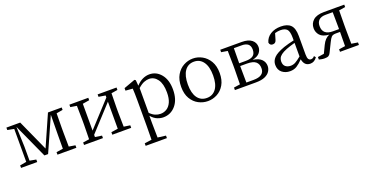

<svg xmlns="http://www.w3.org/2000/svg" viewBox="-28 -1283 4461 2300"><g transform="rotate(-20 2202.5 -133.0)"><path d="M754 -483 673 -469Q671 -364 671 -286V-228Q671 -150 673 -45L754 -32V0H513V-32L598 -45L599 -225L602 -477L410 -45H363L165 -481L174 -225V-47L255 -32V0H49V-32L132 -47V-467L49 -483V-514H225L404 -118L579 -514H754Z M1453 -483 1373 -470Q1370 -364 1370 -286V-228Q1370 -150 1373 -44L1453 -32V0H1212V-32L1298 -45V-390L1007 -73V-45L1093 -32V0H852V-32L932 -44Q935 -150 935 -228V-286Q935 -366 932 -470L852 -483V-514H1093V-483L1007 -469V-127L1298 -444V-469L1212 -483V-514H1453Z M1711 -413V-97Q1744 -64 1776.5 -50.5Q1809 -37 1843 -37Q1886 -37 1922 -59.5Q1958 -82 1979.5 -129.5Q2001 -177 2001 -253Q2001 -363 1959 -420.5Q1917 -478 1852 -478Q1825 -478 1790.5 -465.5Q1756 -453 1711 -413ZM1700 -517 1706 -445Q1745 -488 1788 -508Q1831 -528 1875 -528Q1963 -528 2022 -456Q2081 -384 2081 -261Q2081 -134 2018.5 -60Q1956 14 1860 14Q1823 14 1783.5 -2Q1744 -18 1707 -61V32Q1707 119 1710 217L1813 230V262H1542V230L1633 217Q1635 122 1635 34V-282Q1635 -378 1631 -435L1541 -442V-474L1686 -527Z M2429 14Q2367 14 2310.5 -15.5Q2254 -45 2218.5 -105Q2183 -165 2183 -255Q2183 -346 2218.5 -406.5Q2254 -467 2310.5 -497.5Q2367 -528 2429 -528Q2490 -528 2546 -497.5Q2602 -467 2638 -406.5Q2674 -346 2674 -255Q2674 -165 2638.5 -105Q2603 -45 2547 -15.5Q2491 14 2429 14ZM2429 -26Q2504 -26 2547 -84.5Q2590 -143 2590 -255Q2590 -367 2547 -427.5Q2504 -488 2429 -488Q2353 -488 2310.5 -427.5Q2268 -367 2268 -255Q2268 -143 2310.5 -84.5Q2353 -26 2429 -26Z M2935 -38H3026Q3166 -38 3164 -139Q3164 -192 3130.5 -220.5Q3097 -249 3019 -249H2933V-228Q2933 -147 2935 -38ZM3028 -476H2935Q2933 -379 2933 -284H3017Q3082 -284 3112 -308Q3142 -332 3142 -384Q3142 -479 3028 -476ZM2775 -514H3048Q3132 -514 3175 -479.5Q3218 -445 3218 -389Q3218 -349 3191 -315.5Q3164 -282 3099 -268Q3175 -257 3209 -222Q3243 -187 3243 -138Q3243 -103 3223 -71Q3203 -39 3159 -19.5Q3115 0 3042 0H2775V-32L2855 -44Q2858 -150 2858 -228V-286Q2858 -366 2855 -470L2775 -483Z M3640 -114V-287Q3574 -269 3528 -251Q3480 -232 3455 -212.5Q3430 -193 3421.5 -172.5Q3413 -152 3413 -132Q3413 -87 3439 -66Q3465 -45 3505 -45Q3537 -45 3565.5 -60.5Q3594 -76 3640 -114ZM3804 -59 3821 -38Q3787 12 3734 12Q3658 12 3642 -77Q3598 -31 3561.5 -8.5Q3525 14 3476 14Q3416 14 3374 -20Q3332 -54 3332 -118Q3332 -168 3369.5 -207.5Q3407 -247 3507 -283Q3568 -303 3640 -319V-351Q3640 -434 3614 -461Q3588 -488 3531 -488Q3500 -488 3461 -477L3439 -403Q3429 -359 3390 -359Q3353 -359 3346 -397Q3363 -459 3417.5 -493.5Q3472 -528 3551 -528Q3634 -528 3675 -487Q3716 -446 3716 -348V-111Q3716 -68 3727.5 -51.5Q3739 -35 3759 -35Q3786 -35 3804 -59Z M4117 -260H4197V-286Q4197 -369 4195 -476H4105Q4047 -476 4018.5 -449Q3990 -422 3990 -374Q3990 -316 4022.5 -288Q4055 -260 4117 -260ZM4356 -483 4275 -470Q4273 -366 4273 -286V-228Q4273 -150 4275 -45L4356 -32V0H4115V-32L4195 -44Q4197 -142 4197 -224H4144Q4104 -224 4087 -206.5Q4070 -189 4050 -147L3992 -29Q3982 -8 3966 1.5Q3950 11 3916 11Q3894 11 3875.5 7Q3857 3 3845 0V-32L3925 -44L3971 -140Q4007 -216 4065 -237Q3982 -244 3948 -282.5Q3914 -321 3914 -373Q3914 -434 3959 -474Q4004 -514 4098 -514H4356Z"/></g></svg>

Font: Han-Nom Khai
Style: Regular
Weight: 400
Version: Version 1.200;June 22, 2023;FontCreator 14.0.0.2814 64-bit